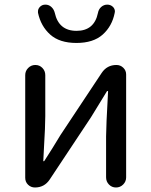

<svg xmlns="http://www.w3.org/2000/svg" viewBox="-20 -831 671 851"><path d="M134.8 0Q117.2 0 104.5 -12.2Q91.8 -24.4 91.8 -43V-498Q91.8 -516.6 105 -529.8Q118.2 -543 136.7 -543Q155.3 -543 168 -529.8Q180.7 -516.6 180.7 -498V-316.4Q180.7 -291 179.2 -258.3Q177.7 -225.6 175.3 -184.1Q172.9 -142.6 171.9 -118.2Q171.9 -116.2 173.8 -116.2Q175.8 -116.2 176.8 -118.2Q212.9 -173.8 248 -232.4L430.7 -507.8Q454.1 -543 496.1 -543Q513.7 -543 526.4 -530.8Q539.1 -518.6 539.1 -501V-44.9Q539.1 -26.4 525.9 -13.2Q512.7 0 494.1 0Q475.6 0 462.9 -13.2Q450.2 -26.4 450.2 -44.9V-226.6Q450.2 -268.6 459 -425.8Q459 -427.7 457 -427.7Q455.1 -427.7 454.1 -426.8Q397.5 -335 382.8 -310.5L200.2 -35.2Q176.8 0 134.8 0ZM148.4 -774.4Q148.4 -777.3 148.4 -781.2Q148.4 -791 156.2 -799.8Q166 -810.5 181.2 -810.5Q196.3 -810.5 207.5 -800.3Q218.8 -790 222.7 -774.4Q240.2 -694.3 319.3 -694.3Q397.5 -694.3 414.1 -773.4Q417 -790 428.7 -800.3Q440.4 -810.5 455.6 -810.5Q470.7 -810.5 481.4 -799.8Q489.3 -791 489.3 -780.3Q489.3 -777.3 488.3 -773.4Q476.6 -714.8 435.1 -677.7Q393.6 -640.6 318.8 -640.6Q244.1 -640.6 202.6 -677.7Q161.1 -714.8 148.4 -774.4Z"/></svg>

Font: Gen Jyuu Gothic P Regular
Style: Regular
Weight: 400
Designer: [Source Han Sans]
Ryoko NISHIZUKA  (kana & ideographs); Paul D. Hunt (Latin, Greek & Cyrillic); Wenlong ZHANG  (bopomofo
Version: Version 1.002.20150607